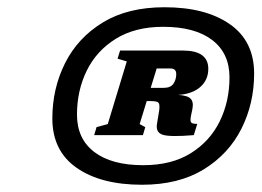

<svg xmlns="http://www.w3.org/2000/svg" viewBox="-20 -742 722 530"><path d="M434 -722Q547.5 -722 614.5 -675.2Q681.5 -628.5 681.5 -539Q681.5 -456.5 646.5 -386.8Q611.5 -317 542.5 -274.5Q473.5 -232 372 -232Q258.5 -232 191.5 -278.8Q124.5 -325.5 124.5 -415Q124.5 -497.5 159.5 -567.5Q194.5 -637.5 263.5 -679.8Q332.5 -722 434 -722ZM375.5 -286Q453.5 -286 506.5 -319Q559.5 -352 586.5 -407Q613.5 -462 613.5 -528.5Q613.5 -595 565.8 -631.5Q518 -668 430.5 -668Q353 -668 299.8 -635Q246.5 -602 219.5 -547Q192.5 -492 192.5 -425.5Q192.5 -359 240.2 -322.5Q288 -286 375.5 -286ZM524.5 -400 515 -369Q449.5 -363.5 429.2 -370Q409 -376.5 413.5 -401L419.5 -437.5Q421.5 -454 417.5 -458.5Q413.5 -463 395.5 -463H385L365.5 -399.5L381 -391L374.5 -369H240L246.5 -391L277.5 -399.5L330 -572.5L304.5 -580L311.5 -602.5H484.5Q555 -602.5 555 -552Q555 -521.5 533 -502Q511 -482.5 472 -480Q497.5 -478.5 506.2 -469.5Q515 -460.5 511 -440.5L507 -421.5Q504.5 -407.5 507.8 -403.8Q511 -400 524.5 -400ZM450.5 -553H412.5L396 -499.5H432Q451 -499.5 458.8 -511Q466.5 -522.5 466.5 -537.5Q466.5 -553 450.5 -553Z"/></svg>

Font: Newsreader 6pt ExtraBold
Style: Italic
Weight: 800
Italic angle: -17°
Designer: Hugues Gentile
Foundry: Production Type
Version: Version 1.003; ttfautohint (v1.8.3)